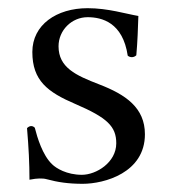

<svg xmlns="http://www.w3.org/2000/svg" viewBox="-20 -439 414 469"><path d="M46 -126C50 -79 52 -40 52 0C62 -2 71 -3 76 -3C83 -3 88 -3 95 -1C121 6 147 10 182 10C235 10 334 -17 334 -111C334 -176 287 -208 222 -233C165 -255 123 -274 123 -326C123 -365 155 -397 194 -397C229 -397 280 -384 292 -303C298 -298 307 -298 313 -304C316 -338 317 -369 318 -400C288 -405 244 -419 194 -419C118 -419 59 -378.3 59 -312C59 -242 96.3 -214 164 -185C242.3 -151.4 264 -130 264 -89C264 -42 215 -12 180 -12C143 -12 117 -28 107 -38C84 -60 71 -103 65 -127C59 -133 52 -132 46 -126Z"/></svg>

Font: Libertinus Serif Display
Style: Regular
Weight: 400
Designer: Philipp H. Poll
Foundry: Khaled Hosny
Version: Version 6.1